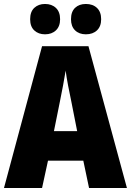

<svg xmlns="http://www.w3.org/2000/svg" viewBox="-20 -999 660 968"><path d="M429 -51 400 -189H222L192 -51H0L192 -766H426L620 -51ZM340 -485Q332 -522 323.5 -566.5Q315 -611 311 -643Q306 -612 298 -568.5Q290 -525 282 -487L252 -338H369ZM132 -902Q132 -940 153 -959.5Q174 -979 207 -979Q241 -979 262 -959Q283 -939 283 -902Q283 -866 262 -846Q241 -826 207 -826Q174 -826 153 -845.5Q132 -865 132 -902ZM338 -902Q338 -940 358.5 -959.5Q379 -979 413 -979Q448 -979 469 -959Q490 -939 490 -902Q490 -866 469 -846Q448 -826 413 -826Q379 -826 358.5 -846Q338 -866 338 -902Z"/></svg>

Font: Noto Sans Tamil UI Condensed Black
Style: Regular
Weight: 900
Width: 3
Designer: Jelle Bosma - Monotype Design Team
Foundry: Monotype Imaging Inc.
Version: Version 2.004; ttfautohint (v1.8.4.7-5d5b)